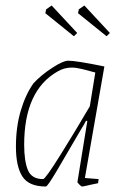

<svg xmlns="http://www.w3.org/2000/svg" viewBox="-20 -670 445 699"><path d="M289 -22 339 -18 337 -3Q330 -2 322.5 0Q315 2 308 3Q284 9 279 9Q276 9 268.5 1.5Q261 -6 262 -8L298 -230H293Q286 -216 278 -204Q221 -106 187 -48.5Q153 9 147 9Q85 9 61.5 -27.5Q38 -64 38 -136Q38 -208 55.5 -267Q73 -326 102 -367Q130 -397 170 -423Q210 -449 228 -449Q258 -449 360 -428ZM307 -283 327 -406Q302 -413 279.5 -418.5Q257 -424 241 -424Q214 -424 190 -410Q68 -341 68 -143Q68 -84 81.5 -51Q95 -18 137 -18Q145 -18 200 -106Q255 -194 307 -283ZM145 -622 148 -636 168 -650 261 -550 249 -538ZM264 -622 267 -636 287 -650 380 -550 368 -538Z"/></svg>

Font: Grenze Thin
Style: Italic
Weight: 250
Italic angle: -10°
Designer: Renata Polastri
Foundry: Omnibus-Type
Version: Version 1.002; ttfautohint (v1.8)